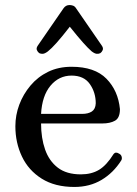

<svg xmlns="http://www.w3.org/2000/svg" viewBox="-20 -730 542 762"><path d="M275 12Q198 12 145.5 -21Q93 -54 67 -109Q41 -164 41 -229Q41 -273 56.5 -314.5Q72 -356 101 -390.5Q130 -425 171 -445Q212 -465 264 -465Q356 -465 402.5 -417.5Q449 -370 456 -297Q456 -262 436.5 -251Q417 -240 386 -240H143Q143 -182 159 -136.5Q175 -91 209.5 -64.5Q244 -38 301 -38Q343 -38 373 -56Q403 -74 431 -119Q439 -129 453 -120Q461 -116 463 -107.5Q465 -99 461 -93Q430 -44 383 -16Q336 12 275 12ZM143 -278H306Q330 -278 344.5 -287.5Q359 -297 360 -320Q360 -363 336.5 -396.5Q313 -430 264 -430Q214 -430 180.5 -390Q147 -350 143 -278ZM136 -519Q130 -523 126.5 -531Q123 -539 130 -549L232 -697Q241 -710 256 -710Q263 -710 270 -707.5Q277 -705 282 -697L384 -549Q391 -539 387.5 -531Q384 -523 378 -519Q372 -516 364 -516.5Q356 -517 344 -526Q331 -537 310 -560.5Q289 -584 257 -624Q226 -584 205 -560.5Q184 -537 170 -526Q158 -517 150 -516.5Q142 -516 136 -519Z"/></svg>

Font: Alice
Style: Regular
Weight: 400
Designer: Ksenia Yerulevich
Foundry: Cyreal (http://www.cyreal.org/)
Version: Version 2.003; ttfautohint (v1.8.3)